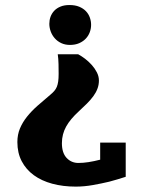

<svg xmlns="http://www.w3.org/2000/svg" viewBox="-20 -709 592 745"><path d="M204.1 -498.5H283.2Q295.9 -491.7 310.1 -481Q324.2 -470.2 336.2 -456.8Q348.2 -443.4 356 -428Q363.8 -412.6 363.8 -396.5Q363.8 -379.4 357.9 -364.3Q352.1 -349.1 341.6 -335Q331.1 -320.8 316.9 -306.7Q302.7 -292.5 285.7 -276.9Q269.1 -261.7 256.9 -247.1Q244.6 -232.4 236.6 -217.8Q228.5 -203.2 224.4 -187.3Q220.2 -171.4 220.2 -153.4Q220.2 -115.8 238.5 -96.2Q256.9 -76.7 284.2 -76.7Q302.7 -76.7 323.3 -79.9Q343.8 -83 368.7 -89.4V-155.8H467.8V-23Q436.5 -12.7 403.3 -3.9Q375 2.9 340.8 9Q306.7 15.1 273.9 15.1Q224.6 15.1 182.9 3.9Q141.1 -7.4 111.1 -29.3Q81.1 -51.3 64.2 -83.5Q47.4 -115.8 47.4 -157.7Q47.4 -186.6 57.4 -210.5Q67.4 -234.4 84.7 -256.1Q102.1 -277.9 125.5 -298.6Q148.9 -319.4 175.8 -341.8Q184.6 -349.1 190.7 -356.2Q196.8 -363.3 200.5 -372.1Q204.1 -380.9 205.8 -392.8Q207.5 -404.8 207.5 -422.4Q207.5 -439 207.1 -460.2Q206.6 -481.5 204.1 -498.5ZM251.5 -534.7Q232.4 -534.7 217.5 -541.8Q202.7 -548.8 192.4 -560.6Q182.1 -572.3 176.8 -586.9Q171.4 -601.6 171.4 -616.7Q171.4 -630.9 176 -643.8Q180.7 -656.7 190.2 -667Q199.7 -677.2 214.4 -683.3Q229 -689.5 249.5 -689.5Q271.5 -689.5 287.4 -682.9Q303.2 -676.3 313.5 -665.5Q323.7 -654.8 328.6 -640.9Q333.5 -627 333.5 -612.8Q333.5 -598.1 328.4 -584.2Q323.3 -570.3 313 -559.3Q302.7 -548.3 287.4 -541.5Q272 -534.7 251.5 -534.7Z"/></svg>

Font: Tienne Black
Style: Regular
Weight: 900
Designer: vernon adams
Foundry: vernon adams
Version: Version 001.001